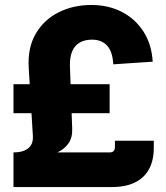

<svg xmlns="http://www.w3.org/2000/svg" viewBox="-20 -759 674 779"><path d="M34.7 -114.7V-140.6Q73.7 -140.6 94.7 -157.5Q115.7 -174.3 113.3 -209L96.7 -481Q91.3 -564 124.5 -621.3Q157.7 -678.7 217.3 -708.7Q276.9 -738.8 350.6 -738.8Q419.9 -738.8 474.4 -710.7Q528.8 -682.6 562 -631.1Q595.2 -579.6 599.6 -508.8L439.5 -498Q437 -549.3 414.8 -573.7Q392.6 -598.1 353.5 -598.1Q323.7 -598.1 303.2 -586.2Q282.7 -574.2 272.7 -550.3Q262.7 -526.4 263.7 -490.2L272.9 -237.8Q274.4 -201.2 258.1 -177.7Q241.7 -154.3 214.4 -141.4Q187 -128.4 154.3 -122.8Q121.6 -117.2 90.3 -116Q59.1 -114.7 34.7 -114.7ZM34.7 0V-140.6H425.3Q435.5 -140.6 440.9 -146Q446.3 -151.4 446.3 -162.1V-188H604V-159.2Q604 -82 560.3 -41Q516.6 0 433.1 0ZM34.7 -299.8V-417.5H424.8V-299.8Z"/></svg>

Font: Inter 24pt ExtraBold
Style: Regular
Weight: 800
Designer: Rasmus Andersson
Foundry: rsms
Version: Version 4.001;git-66647c0bb